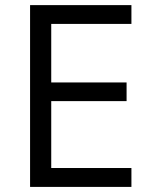

<svg xmlns="http://www.w3.org/2000/svg" viewBox="-20 -734 596 754"><path d="M496.1 0H98.1V-713.9H496.1V-640.1H181.2V-410.2H477.1V-336.9H181.2V-74.2H496.1Z"/></svg>

Font: f0_46894 
Style: Regular
Weight: 400
Foundry: Ascender Corporation
Version: Version 1.10